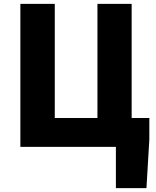

<svg xmlns="http://www.w3.org/2000/svg" viewBox="-20 -764 810 999"><path d="M665 -150V-744H487V-150H265V-744H86V0H583V215H742L757 -38V-150Z"/></svg>

Font: Noto Sans CJK Black
Style: Bold
Weight: 900
Designer: Ryoko NISHIZUKA (kana & ideographs); Paul D. Hunt (Latin, Greek & Cyrillic); Wenlong ZHANG (bopomofo); Sandoll Communica
Foundry: Adobe Systems Incorporated
Version: Version 1.000;PS 1;hotconv 1.0.78;makeotf.lib2.5.61930